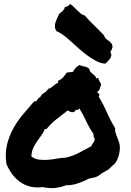

<svg xmlns="http://www.w3.org/2000/svg" viewBox="-20 -949 669 983"><path d="M569.3 -293Q568.4 -281.2 571.3 -270.5Q574.2 -259.8 578.6 -249.5Q583 -239.3 586.9 -228.5Q590.8 -217.8 592.8 -207Q594.7 -193.4 592.8 -177.2Q590.8 -161.1 585.9 -146Q581.1 -130.9 573.2 -118.7Q565.4 -106.4 554.7 -100.6Q541 -83 521.5 -73.2Q502 -63.5 485.4 -49.8Q474.6 -43 461.4 -40Q448.2 -37.1 434.6 -34.2Q423.8 -28.3 409.2 -22Q394.5 -15.6 378.9 -10.3Q363.3 -4.9 347.7 -2.4Q332 0 320.3 -1Q291 9.8 263.2 13.2Q235.4 16.6 198.2 8.8Q163.1 13.7 133.3 5.9Q103.5 -2 80.6 -19Q57.6 -36.1 40.5 -60.1Q23.4 -84 12.7 -110.4Q4.9 -166 16.6 -211.4Q28.3 -256.8 50.3 -295.4Q72.3 -334 100.6 -366.7Q128.9 -399.4 155.3 -430.7Q161.1 -428.7 164.6 -431.2Q168 -433.6 170.9 -438Q173.8 -442.4 177.2 -446.3Q180.7 -450.2 185.5 -451.2Q192.4 -465.8 205.6 -473.1Q218.8 -480.5 226.6 -494.1Q235.4 -496.1 241.2 -500Q247.1 -503.9 252.4 -508.8Q257.8 -513.7 263.7 -518.1Q269.5 -522.5 277.3 -524.4V-535.2Q294.9 -543 303.2 -553.2Q311.5 -563.5 323.2 -578.1Q332 -579.1 337.4 -579.1Q342.8 -579.1 353.5 -581.1Q361.3 -594.7 367.7 -601.6Q374 -608.4 386.7 -616.2Q398.4 -610.4 412.6 -608.4Q426.8 -606.4 437.5 -595.7Q438.5 -585.9 443.4 -580.6Q448.2 -575.2 454.1 -570.8Q460 -566.4 465.3 -561.5Q470.7 -556.6 472.7 -547.9Q476.6 -546.9 478 -548.8Q479.5 -550.8 483.4 -549.8Q486.3 -536.1 490.2 -531.7Q494.1 -527.3 498 -514.6Q493.2 -504.9 490.7 -494.6Q488.3 -484.4 478.5 -479.5Q477.5 -472.7 482.4 -472.2Q487.3 -471.7 488.3 -466.8Q489.3 -458 485.4 -454.1Q508.8 -416 527.3 -373.5Q545.9 -331.1 569.3 -293ZM447.3 -200.2Q451.2 -210.9 457.5 -217.8Q463.9 -224.6 464.8 -238.3Q460 -246.1 459 -250.5Q458 -254.9 458 -264.6Q436.5 -294.9 420.9 -329.6Q405.3 -364.3 385.7 -394.5Q383.8 -390.6 378.9 -386.7Q374 -382.8 368.2 -388.7Q366.2 -380.9 361.3 -377.4Q356.4 -374 350.6 -374.5Q344.7 -375 338.4 -377.4Q332 -379.9 327.1 -383.8Q298.8 -361.3 270.5 -339.8Q242.2 -318.4 219.7 -290Q215.8 -288.1 214.8 -288.6Q213.9 -289.1 209 -287.1Q201.2 -268.6 189.9 -253.4Q178.7 -238.3 168 -222.7Q157.2 -207 149.4 -189.5Q141.6 -171.9 140.6 -148.4Q157.2 -134.8 179.7 -131.8Q202.1 -128.9 226.1 -130.9Q250 -132.8 272.9 -137.2Q295.9 -141.6 315.4 -141.6Q356.4 -151.4 385.7 -167.5Q415 -183.6 447.3 -200.2ZM269.5 -789.1Q261.7 -800.8 261.2 -811.5Q260.7 -822.3 263.7 -833Q266.6 -843.8 272.5 -855Q278.3 -866.2 284.2 -879.9Q292 -883.8 301.8 -894Q311.5 -904.3 312.5 -915Q317.4 -912.1 326.7 -917.5Q335.9 -922.9 337.9 -928.7Q348.6 -922.9 357.9 -913.6Q367.2 -904.3 376 -895.5Q384.8 -886.7 393.6 -879.4Q402.3 -872.1 413.1 -870.1Q436.5 -843.8 463.4 -817.9Q490.2 -792 512.7 -767.6Q516.6 -753.9 526.9 -747.1Q537.1 -740.2 545.4 -732.4Q553.7 -724.6 555.7 -713.9Q557.6 -703.1 544.9 -682.6Q550.8 -672.9 549.8 -665Q548.8 -657.2 544.4 -650.4Q540 -643.6 533.2 -636.7Q526.4 -629.9 519.5 -623Q496.1 -624 470.7 -637.7Q445.3 -651.4 421.4 -669.4Q397.5 -687.5 377 -706.5Q356.4 -725.6 341.8 -738.3Q313.5 -763.7 295.4 -775.4Q277.3 -787.1 269.5 -789.1Z"/></svg>

Font: Permanent Marker
Style: Regular
Weight: 400
Designer: Font Diner, Inc
Foundry: Font Diner, Inc
Version: Version 1.001